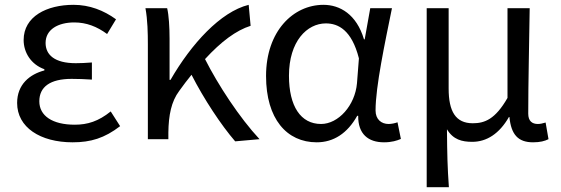

<svg xmlns="http://www.w3.org/2000/svg" viewBox="-20 -577 2325 796"><path d="M281 13C356 13 413 -4 478 -54L439 -115C388 -74 343 -60 290 -60C197 -60 143 -97 143 -157C143 -217 188 -250 277 -250C304 -250 330 -249 361 -247V-318C335 -316 315 -315 294 -315C206 -315 169 -350 169 -399C169 -455 221 -484 288 -484C338 -484 382 -467 424 -436L461 -497C410 -534 351 -557 285 -557C174 -557 78 -509 78 -411C78 -360 108 -310 164 -290V-285C103 -269 51 -227 51 -150C51 -49 147 13 281 13Z M1056 0C973 -89 884 -225 830 -332C897 -405 959 -451 1019 -470L1011 -557C894 -528 773 -395 687 -246H683V-416C683 -464 680 -514 673 -543H583C592 -495 593 -438 593 -394V0H678V-28C679 -99 690 -156 723 -200C740 -224 757 -246 774 -267C825 -167 897 -58 955 9Z M1293 13C1363 13 1420 -24 1461 -97H1465C1464 -21 1507 13 1572 13C1604 13 1626 6 1642 -1L1628 -70C1617 -66 1603 -63 1591 -63C1561 -63 1537 -82 1537 -119C1537 -218 1576 -400 1605 -543H1515L1492 -414H1489C1458 -518 1389 -557 1321 -557C1196 -557 1083 -448 1083 -262C1083 -84 1169 13 1293 13ZM1311 -63C1227 -63 1178 -136 1178 -263C1178 -406 1253 -480 1331 -480C1382 -480 1438 -453 1468 -335L1460 -232C1452 -140 1383 -63 1311 -63Z M1749 199H1841C1835 114 1834 66 1833 -41C1859 2 1895 11 1938 11C1997 11 2050 -22 2090 -92H2092C2099 -19 2128 13 2190 13C2219 13 2238 8 2254 0L2242 -69C2229 -65 2219 -63 2210 -63C2186 -63 2170 -75 2170 -106C2170 -237 2174 -396 2176 -543H2084V-171C2033 -82 1989 -66 1940 -66C1869 -66 1840 -115 1840 -210V-543H1749Z"/></svg>

Font: Squished Noto Sans CJK JP Regular
Style: Regular
Weight: 400
Designer: Ryoko NISHIZUKA (kana & ideographs); Paul D. Hunt (Latin, Greek & Cyrillic); Wenlong ZHANG (bopomofo); Sandoll Communica
Foundry: Adobe Systems Incorporated
Version: Version 1.004;PS 1.004;hotconv 1.0.82;makeotf.lib2.5.63406